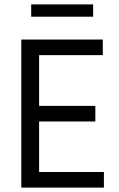

<svg xmlns="http://www.w3.org/2000/svg" viewBox="-20 -854 541 874"><path d="M404 -778H122V-834H404ZM453 0H77V-674H448V-603H158V-372H414V-301H158V-71H453Z"/></svg>

Font: Hind Kochi
Style: Regular
Weight: 400
Designer: Dhruvi Tolia
Foundry: Indian Type Foundry
Version: Version 0.702;PS 1.0;hotconv 1.0.81;makeotf.lib2.5.63406